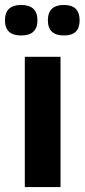

<svg xmlns="http://www.w3.org/2000/svg" viewBox="-33 -754 341 774"><path d="M67 0V-525H211V0ZM225 -611Q160 -611 160 -672Q160 -734 225 -734Q288 -734 288 -672Q288 -611 225 -611ZM52 -611Q-13 -611 -13 -672Q-13 -734 52 -734Q118 -734 118 -672Q118 -611 52 -611Z"/></svg>

Font: Bricolage Grotesque 10pt Bricolage Grotesque 10pt Regular
Style: Bold
Weight: 700
Designer: Mathieu Triay
Foundry: Atelier Triay
Version: Version 1.000; ttfautohint (v1.8.4.7-5d5b);gftools[0.9.32]